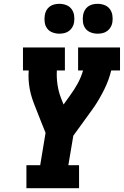

<svg xmlns="http://www.w3.org/2000/svg" viewBox="-20 -983 647 1003"><path d="M118 0V-120H190L218 -289L194 -349L164 -425Q155 -447 147.5 -470Q140 -493 135.5 -517Q131 -541 129.5 -565.5Q128 -590 130 -615H100V-735H319V-615H277Q275 -577 280.5 -540Q286 -503 299 -470L312 -437L345 -483Q368 -514 386 -547Q404 -580 414 -615H388V-735H607V-615H561Q549 -565 525 -516.5Q501 -468 471 -423L470 -422Q468 -420 466.5 -417.5Q465 -415 463 -412L363 -274L337 -120H393V0ZM490 -807Q472 -807 454.5 -813.5Q437 -820 426.5 -834Q416 -848 413.5 -866.5Q411 -885 414 -904Q416 -917 422.5 -929Q429 -941 440 -949Q451 -957 464 -960Q477 -963 490 -963Q509 -963 526 -956.5Q543 -950 553.5 -936Q564 -922 567 -903.5Q570 -885 567 -866Q565 -853 558 -841Q551 -829 540 -821Q529 -813 516 -810Q503 -807 490 -807ZM290 -807Q272 -807 254.5 -813.5Q237 -820 226.5 -834Q216 -848 213.5 -866.5Q211 -885 214 -904Q216 -917 222.5 -929Q229 -941 240 -949Q251 -957 264 -960Q277 -963 290 -963Q309 -963 326 -956.5Q343 -950 353.5 -936Q364 -922 367 -903.5Q370 -885 367 -866Q365 -853 358 -841Q351 -829 340 -821Q329 -813 316 -810Q303 -807 290 -807Z"/></svg>

Font: Iosevka Curly Slab HvEx
Style: Italic
Weight: 900
Width: 7
Italic angle: -9°
Monospace: yes
Designer: Belleve Invis
Foundry: Belleve Invis
Version: Version 11.1.0; ttfautohint (v1.8.3)